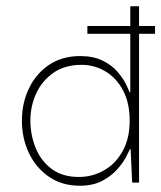

<svg xmlns="http://www.w3.org/2000/svg" viewBox="-20 -583 515 613"><path d="M235 10Q178 10 136.5 -18.5Q95 -47 72.5 -94Q50 -141 50 -198Q50 -255 73 -302Q96 -349 137.5 -376.5Q179 -404 236 -404Q278 -404 307.5 -389.5Q337 -375 355 -354Q373 -333 382 -314.5Q391 -296 394 -288H396V-563H424V0H402L397 -107H395Q392 -100 382 -81Q372 -62 353 -41Q334 -20 305 -5Q276 10 235 10ZM232 -18Q274 -18 311 -38.5Q348 -59 371 -99.5Q394 -140 394 -198Q394 -255 372.5 -295Q351 -335 316 -355.5Q281 -376 240 -376Q187 -376 150.5 -350.5Q114 -325 95.5 -284.5Q77 -244 77 -198Q77 -153 93.5 -111.5Q110 -70 144.5 -44Q179 -18 232 -18ZM259 -475V-500H475V-475Z"/></svg>

Font: Darker Grotesque Light Light
Style: Regular
Weight: 300
Version: Version 1.000;gftools[0.9.28]